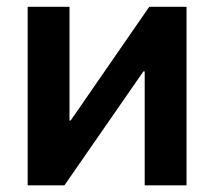

<svg xmlns="http://www.w3.org/2000/svg" viewBox="-20 -556 643 576"><path d="M539.6 0H414.1V-341.8H410.2L173.3 0H63V-535.6H188.5V-194.3H191.9L427.7 -535.6H539.6Z"/></svg>

Font: Inter 20pt SemiBold
Style: Regular
Weight: 600
Version: Version 4.001;git-66647c0bb